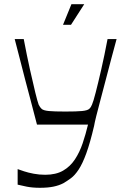

<svg xmlns="http://www.w3.org/2000/svg" viewBox="-20 -886 599 914"><path d="M64 -7V-81Q75 -77 94.5 -70.5Q114 -64 140.5 -59Q167 -54 195 -54Q246 -54 280 -73.5Q314 -93 336.5 -127Q359 -161 373.5 -204Q388 -247 399 -293H156Q139 -360 125 -411.5Q111 -463 99.5 -508Q88 -553 76 -599.5Q64 -646 50 -700H93Q108 -621 122.5 -555.5Q137 -490 148 -445.5Q159 -401 164 -388Q170 -375 178.5 -367.5Q187 -360 212 -357.5Q237 -355 291 -355Q345 -355 370.5 -357.5Q396 -360 404.5 -367.5Q413 -375 418 -388Q424 -401 435.5 -445.5Q447 -490 462 -555.5Q477 -621 492 -700H535Q523 -656 509.5 -605.5Q496 -555 483 -504.5Q470 -454 458 -409.5Q446 -365 438 -332.5Q430 -300 428 -287Q409 -206 391 -156.5Q373 -107 354.5 -79Q336 -51 317.5 -37.5Q299 -24 282 -14Q261 -3 234 2.5Q207 8 170 8Q135 8 107 2.5Q79 -3 64 -7ZM280 -768 320 -866H381L318 -768Z"/></svg>

Font: Ojuju ExtraLight
Style: Regular
Weight: 400
Version: Version 1.000